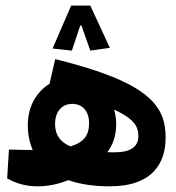

<svg xmlns="http://www.w3.org/2000/svg" viewBox="-20 -657 626 681"><path d="M113.3 3.9C149.9 3.9 186 -3.4 222.2 -18.1C265.1 -2.9 315.4 3.9 368.7 3.9C522.9 3.9 567.4 -80.1 567.4 -168.9C567.4 -278.8 514.2 -364.3 175.8 -447.3L155.8 -359.9C109.9 -331.5 78.6 -280.3 78.6 -213.4C78.6 -179.7 85 -150.4 96.2 -125C94.2 -125 92.3 -125 90.3 -125C68.4 -125 39.6 -126 11.7 -126.5L5.4 -24.4C38.1 -5.4 74.2 3.9 113.3 3.9ZM300.3 -637.2H232.4L166.5 -484.9L234.9 -477.5L264.6 -566.4H269L300.3 -477.5L369.6 -487.3ZM230 -137.7C194.3 -152.8 175.3 -177.7 175.3 -217.3C175.3 -261.7 200.2 -288.6 236.3 -288.6C270.5 -288.6 295.9 -264.6 295.9 -220.7C295.9 -177.2 278.3 -152.8 230 -137.7ZM360.8 -117.2C380.9 -144 392.1 -176.3 392.1 -217.3C392.1 -233.9 389.6 -251 384.8 -268.1C464.8 -231.9 470.7 -200.7 470.7 -173.8C470.7 -137.2 444.3 -116.7 385.3 -116.7C377 -116.7 368.7 -116.7 360.8 -117.2Z"/></svg>

Font: Cascadia Mono SemiBold
Style: Regular
Weight: 600
Monospace: yes
Designer: Aaron Bell
Foundry: Saja Typeworks
Version: Version 2404.023